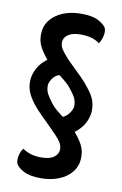

<svg xmlns="http://www.w3.org/2000/svg" viewBox="-82 -751 512 803"><g transform="rotate(10 174.0 -349.5)"><path d="M213 -191 191 -263Q211 -270 223 -287.5Q235 -305 235 -318Q235 -338 227.5 -352.5Q220 -367 206 -384Q193 -402 171 -419Q149 -436 124.5 -455.5Q100 -475 83 -498Q63 -524 54.5 -543.5Q46 -563 46 -587Q46 -624 66 -649.5Q86 -675 120 -689Q154 -703 197 -703Q246 -703 272 -688.5Q298 -674 304 -661Q307 -653 307 -644Q307 -631 302.5 -618Q298 -605 291 -594Q275 -606 255.5 -611.5Q236 -617 210 -617Q175 -617 156.5 -604Q138 -591 138 -571Q138 -556 145.5 -544Q153 -532 168 -515Q180 -501 199.5 -482.5Q219 -464 240 -443Q261 -422 275 -403Q293 -381 302 -360.5Q311 -340 311 -312Q311 -292 301.5 -268.5Q292 -245 270.5 -224Q249 -203 213 -191ZM149 4Q101 4 75 -10.5Q49 -25 43 -39Q41 -43 40.5 -47.5Q40 -52 40 -55Q40 -82 56 -105Q72 -94 91 -88Q110 -82 136 -82Q172 -82 190 -95.5Q208 -109 208 -128Q208 -144 201 -156Q194 -168 178 -185Q166 -198 146.5 -217Q127 -236 106.5 -256.5Q86 -277 71 -296Q54 -318 44.5 -339Q35 -360 35 -388Q35 -408 44.5 -431.5Q54 -455 75 -475.5Q96 -496 131 -508L153 -435Q133 -429 122 -412Q111 -395 111 -382Q111 -363 119 -348Q127 -333 141 -315Q153 -298 175.5 -280.5Q198 -263 222 -244Q246 -225 264 -201Q284 -176 292.5 -156.5Q301 -137 301 -112Q301 -76 281 -50Q261 -24 226.5 -10Q192 4 149 4Z"/></g></svg>

Font: Yanone Kaffeesatz
Style: Regular
Weight: 400
Designer: Yanone (Cyrillic: Daniel Pouzeot, Huerta Tipografica, and Cyreal)
Foundry: Yanone
Version: Version 2.003